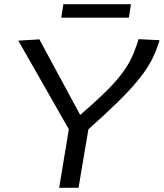

<svg xmlns="http://www.w3.org/2000/svg" viewBox="-20 -892 778 912"><path d="M261 0 307 -278 67 -699 167 -705 361 -346Q427 -403 472.5 -447Q518 -491 547 -527Q576 -563 594.5 -597Q613 -631 625 -667Q629 -676 632 -685.5Q635 -695 638 -706L738 -701Q735 -691 731.5 -681.5Q728 -672 725 -663Q711 -624 688.5 -585.5Q666 -547 629.5 -503.5Q593 -460 537 -405Q481 -350 400 -278L353 0ZM271 -808 281 -872H602L592 -808Z"/></svg>

Font: Georama Extended
Style: Italic
Weight: 400
Width: 7
Italic angle: -9°
Designer: Jean-Baptiste Levee
Foundry: Production Type
Version: Version 1.000